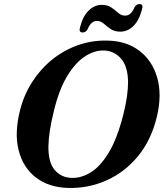

<svg xmlns="http://www.w3.org/2000/svg" viewBox="-20 -913 814 946"><path d="M510 -713Q603.5 -711 666.8 -662.8Q730 -614.5 754.2 -531.5Q778.5 -448.5 754 -342.5Q726.5 -224.5 660.5 -144.2Q594.5 -64 504.2 -24Q414 16 314 13Q220 10 156.8 -38.5Q93.5 -87 71.8 -172.8Q50 -258.5 79.5 -373Q99 -448 139.8 -511Q180.5 -574 237.8 -620Q295 -666 364.2 -690.5Q433.5 -715 510 -713ZM332 -36.5Q378.5 -34.5 426 -63Q473.5 -91.5 515.5 -160.5Q557.5 -229.5 587.5 -348Q600 -397.5 605.5 -437.2Q611 -477 611 -508.5Q610 -584.5 577.5 -622.8Q545 -661 496.5 -664Q448.5 -667 400.2 -636.2Q352 -605.5 311.5 -538.8Q271 -472 245.5 -366.5Q231.5 -310.5 225.2 -266.8Q219 -223 218.5 -190.5Q218 -112.5 249.5 -75.5Q281 -38.5 332 -36.5ZM572.5 -757Q544 -757 525 -770.2Q506 -783.5 490.8 -796.8Q475.5 -810 457.5 -810Q428.5 -810 411.5 -768.5Q402.5 -753 387 -753Q366.5 -753 374.5 -779Q388.5 -833.5 417 -861.2Q445.5 -889 481.5 -889Q510.5 -889 529.2 -875.8Q548 -862.5 563 -849.2Q578 -836 596.5 -836Q626.5 -836 642.5 -877Q651.5 -893 667.5 -893Q688 -893 679.5 -866.5Q665.5 -812 637 -784.5Q608.5 -757 572.5 -757Z"/></svg>

Font: Fraunces 9pt SemiBold
Style: Italic
Weight: 600
Italic angle: -16°
Version: Version 1.000;[b76b70a41]